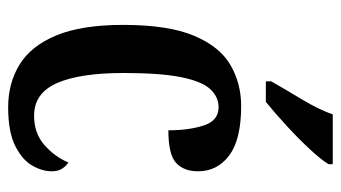

<svg xmlns="http://www.w3.org/2000/svg" viewBox="-198 -608 816 459"><g transform="rotate(90 209.5 -378.0)"><path d="M236 10Q178 10 133.5 -17.5Q89 -45 64 -105.5Q39 -166 39 -265Q39 -373 65 -434.5Q91 -496 135 -521.5Q179 -547 233 -547Q313 -547 351 -518.5Q389 -490 389 -444Q389 -410 369 -391.5Q349 -373 291 -373Q291 -422 279.5 -457.5Q268 -493 236 -493Q211 -493 192.5 -473Q174 -453 164 -403.5Q154 -354 154 -266Q154 -162 178 -107Q202 -52 256 -52Q298 -52 326 -76.5Q354 -101 368 -134Q377 -128 383 -118.5Q389 -109 389 -94Q389 -71 375 -47Q361 -23 327.5 -6.5Q294 10 236 10ZM174 -619Q194 -654 217.5 -693Q241 -732 253 -766H372V-756Q362 -739 336.5 -711.5Q311 -684 280 -655.5Q249 -627 223 -606H174Z"/></g></svg>

Font: Noto Serif Tamil ExtraCondensed SemiBold
Style: Italic
Weight: 600
Width: 2
Italic angle: -12°
Designer: Indian Type Foundry, Tom Grace, and the Monotype Design Team
Foundry: Monotype Imaging Inc.
Version: Version 2.003; ttfautohint (v1.8.4.7-5d5b)